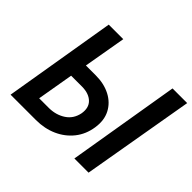

<svg xmlns="http://www.w3.org/2000/svg" viewBox="-156 -915 1130 1130"><g transform="rotate(45 409.0 -350.0)"><path d="M696 -700H818L697 0H579ZM165 -700H286L240 -435H322Q391 -435 443 -408Q495 -381 520.5 -332Q546 -283 536 -217Q526 -150 487.5 -101.5Q449 -53 390 -26.5Q331 0 259 0H48ZM314 -331H221L182 -104H265Q323 -105 366.5 -134Q410 -163 421 -218Q430 -271 400 -300.5Q370 -330 314 -331Z"/></g></svg>

Font: Jost* Medium
Style: Italic
Weight: 500
Italic angle: -10°
Version: Version 3.7